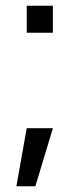

<svg xmlns="http://www.w3.org/2000/svg" viewBox="-20 -597 277 668"><path d="M164 -483V-577H73V-483ZM164 -151H73L37 51H103Z"/></svg>

Font: Spoqa Han Sans Neo
Style: Regular
Weight: 400
Designer: [Spoqa Han Sans Neo] Dong-huui Kim ___ Younghwa Kang ___ Yujin Lee ___ [Noto Sans] Ryoko NISHIZUKA ____ (kana & ideograp
Foundry: Spoqa (http://www.spoqa-han-sans.com)
Version: Version 1.100;hotconv 1.0.109;makeotfexe 2.5.65596